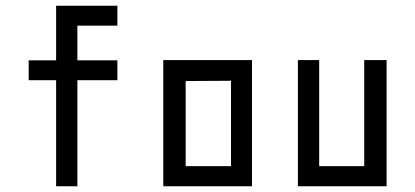

<svg xmlns="http://www.w3.org/2000/svg" viewBox="-20 -650 1449 670"><path d="M80.1 -439.5H175.8V-629.9H389.6V-560.5H250V-439.5H389.6V-370.1H250V0H175.8V-370.1H80.1Z M549.8 0V-440.4H859.4V0ZM786.1 -368.2 627.9 -367.2V-70.3H786.1Z M1329.1 -440.4V0H1019.5V-440.4H1093.8V-70.3H1251V-440.4Z"/></svg>

Font: Geo
Style: Regular
Weight: 500
Version: Version 001.2